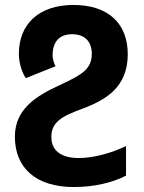

<svg xmlns="http://www.w3.org/2000/svg" viewBox="-20 -744 581 774"><path d="M278 10C359 10 435 -8 488 -36V-155C428 -127 359 -107 297 -107C224 -107 187 -139 187 -191C187 -252 228 -275 313 -306C409 -342 495 -394 495 -525C495 -651 415 -724 276 -724C136 -724 56 -646 56 -527C56 -490 69 -451 84 -429L204 -477C197 -489 192 -508 192 -520C192 -577 220 -606 271 -606C324 -606 350 -574 350 -528C350 -465 311 -443 221 -401C120 -355 40 -301 40 -193C40 -67 125 10 278 10Z"/></svg>

Font: Noto Sans Display
Style: Bold
Weight: 700
Designer: Monotype Design Team
Foundry: Monotype Imaging Inc.
Version: Version 1.900